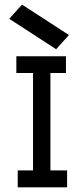

<svg xmlns="http://www.w3.org/2000/svg" viewBox="-20 -800 356 820"><path d="M121.1 -488.3H49.8V-559.6H261.7V-488.3H195.3V-72.3H266.6V0H55.7V-72.3H121.1ZM74.2 -780.3 274.4 -650.4 219.7 -589.8 19.5 -719.7Z"/></svg>

Font: Geo
Style: Regular
Weight: 500
Version: Version 001.2